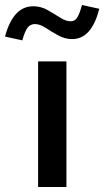

<svg xmlns="http://www.w3.org/2000/svg" viewBox="-82 -746 416 766"><path d="M70 0V-501H183V0ZM7 -585 -62 -600Q-46 -660 -18 -690.5Q10 -721 51 -721Q81 -721 107.5 -706Q134 -691 157.5 -676Q181 -661 200 -661Q216 -661 225.5 -675Q235 -689 245 -726L314 -711Q299 -651 272 -620.5Q245 -590 205 -590Q177 -590 150 -605Q123 -620 100 -635Q77 -650 57 -650Q39 -650 28 -635.5Q17 -621 7 -585Z"/></svg>

Font: Red Hat Text Medium
Style: Regular
Weight: 500
Designer: Pentagram, MCKL
Foundry: Pentagram, MCKL
Version: Version 1.023